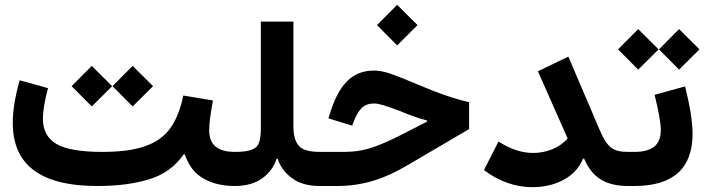

<svg xmlns="http://www.w3.org/2000/svg" viewBox="-20 -775 2938 800"><path d="M743.7 -377C732.4 -320.8 714.4 -275.4 689.5 -240.7C639.6 -171.9 552.7 -142.1 406.2 -142.1C317.4 -142.1 253.9 -152.8 215.8 -174.8C177.7 -196.8 158.7 -231.9 158.7 -280.8C158.7 -310.5 166.5 -359.4 180.2 -407.7L62 -440.4C43 -373.5 33.2 -314.5 33.2 -263.2C33.2 -89.8 146 0 385.7 0C469.2 0 541.5 -9.3 602.5 -28.3C663.1 -46.9 710.4 -81.5 745.1 -131.8H750C766.1 -84.5 792 -50.8 828.6 -30.8C864.7 -10.3 907.7 0 958 0H958.5V-142.1H958C879.9 -142.1 851.6 -177.7 851.6 -232.9C851.6 -261.7 857.4 -301.8 867.2 -356.4ZM362.3 -331.5 447.3 -416 362.3 -500.5 278.3 -416ZM532.7 -331.5 617.7 -416 532.7 -500.5 448.7 -416Z M1137.2 -113.3C1147.5 -81.1 1167 -54.2 1196.8 -32.7C1226.1 -10.7 1264.6 0 1312.5 0H1313V-142.1H1312.5C1268.1 -142.1 1238.8 -150.9 1224.6 -168C1210 -185.1 1202.6 -211.4 1202.6 -248V-685.1H1066.9V-241.7C1066.9 -216.8 1064.5 -196.8 1060.1 -182.6C1050.3 -153.3 1022.5 -142.1 958.5 -142.1C946.3 -142.1 938.5 -127.4 938.5 -71.3C938.5 -16.1 946.3 0 958.5 0C1004.9 0 1043 -10.7 1072.8 -32.2C1102.5 -53.7 1122.1 -80.6 1132.3 -113.3Z M1539.1 -481C1448.7 -481 1391.1 -425.8 1352.1 -293L1348.6 -281.7L1447.3 -251.5L1451.2 -262.2C1473.1 -320.8 1496.6 -343.8 1538.1 -343.8C1558.1 -343.8 1586.9 -335 1643.6 -313.5C1692.4 -293.5 1727.5 -280.8 1759.3 -272.9V-268.1L1631.8 -203.1C1536.1 -156.7 1486.8 -142.1 1411.6 -142.1H1313C1298.8 -142.1 1293 -122.6 1293 -71.3C1293 -20 1298.8 0 1313 0H1383.8C1437 0 1486.8 -7.3 1534.2 -21.5C1581.5 -35.6 1632.3 -59.1 1687 -91.8L1934.6 -237.3V-349.1C1903.3 -356.4 1871.1 -365.7 1838.4 -377C1805.2 -388.2 1764.2 -404.3 1715.8 -424.8C1666.5 -445.8 1629.4 -460.4 1604.5 -468.8C1579.1 -477.1 1557.1 -481 1539.1 -481ZM1634.8 -585.9 1719.7 -670.4 1634.8 -754.9 1550.8 -670.4Z M2221.2 -478 2345.2 -198.2C2311.5 -158.7 2255.9 -137.7 2201.7 -137.7C2153.8 -137.7 2105.5 -153.8 2057.1 -185.5L1996.6 -66.4C2058.6 -19 2128.9 4.9 2197.8 4.9C2247.1 4.9 2291 -5.4 2329.6 -26.4C2367.7 -47.4 2394 -76.2 2409.2 -113.8H2414.1C2448.7 -31.7 2506.8 0 2599.1 0H2603.5V-142.1H2599.1C2534.2 -142.1 2510.7 -157.2 2475.6 -240.7L2348.1 -539.1Z M2707.5 -379.9C2723.1 -315.9 2733.4 -263.7 2733.4 -233.9C2733.4 -171.4 2699.2 -142.1 2622.6 -142.1H2603.5C2590.3 -142.1 2583.5 -118.7 2583.5 -71.3C2583.5 -23.9 2590.3 0 2603.5 0H2622.6C2784.7 0 2865.7 -72.8 2865.7 -217.8C2865.7 -268.6 2854 -337.4 2834.5 -415ZM2639.2 -484.9 2724.1 -569.3 2639.2 -653.8 2555.2 -569.3ZM2809.6 -484.9 2894.5 -569.3 2809.6 -653.8 2725.6 -569.3Z"/></svg>

Font: Estedad Bold
Style: Regular
Weight: 700
Designer: Amin Abedi
Version: Version 7.3